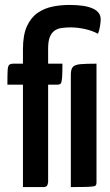

<svg xmlns="http://www.w3.org/2000/svg" viewBox="-20 -758 447 778"><path d="M73 0V-415H10Q10 -455 11 -473Q12 -491 17.5 -495.5Q23 -500 35 -500H73V-558Q73 -617 89.5 -652.5Q106 -688 133.5 -706.5Q161 -725 194 -731.5Q227 -738 262 -738Q324 -738 356 -723.5Q388 -709 388 -680Q388 -668 385 -650.5Q382 -633 377 -621Q356 -633 325.5 -640Q295 -647 266 -647Q246 -647 229 -644.5Q212 -642 200 -633Q188 -624 181.5 -607Q175 -590 175 -561V-500H233Q233 -461 231.5 -442.5Q230 -424 226 -419.5Q222 -415 213 -415H175V-19Q175 -19 172.5 -9.5Q170 0 156 0ZM267 0V-455Q267 -478 275.5 -487Q284 -496 306.5 -498Q329 -500 371 -500V-19Q371 -9 366.5 -5.5Q362 -2 340.5 -1Q319 0 267 0Z"/></svg>

Font: Yanone Kaffeesatz SemiBold
Style: Regular
Weight: 600
Designer: Yanone (Cyrillic: Daniel Pouzeot, Huerta Tipografica, and Cyreal)
Foundry: Yanone
Version: Version 2.003